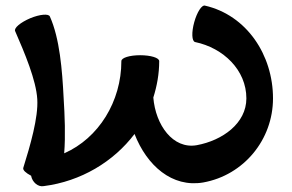

<svg xmlns="http://www.w3.org/2000/svg" viewBox="-20 -618 1042 685"><path d="M136 46C269 29 385 -41 460 -140C504 -27 594 52 705 33C850 7 954 -120 954 -267C954 -422 860 -564 711 -598C700 -601 683 -575 673 -539C663 -503 664 -471 676 -468C777 -447 859 -368 859 -267C859 -178 774 -117 682 -100C597 -85 535 -172 527 -270C540 -311 548 -355 548 -400C548 -412 517 -421 480 -421C443 -421 413 -412 413 -400C413 -256 332 -125 209 -71C214 -134 211 -205 207 -269C202 -368 193 -481 158 -559C154 -570 122 -567 88 -553C53 -538 29 -518 34 -507C68 -429 109 -332 113 -264C117 -199 88 -99 63 -19C61 -11 72 -1 91 9C95 32 116 50 136 46Z"/></svg>

Font: Nupuram Expanded Bold
Style: Regular
Weight: 700
Width: 7
Designer: Santhosh Thottingal (santhosh.thottingal@gmail.com)
Foundry: SMC
Version: Version 1.000